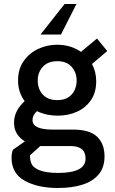

<svg xmlns="http://www.w3.org/2000/svg" viewBox="-20 -725 575 957"><path d="M268.5 212Q167.5 212 102.5 175.5Q37.5 139.5 37.5 61Q37.5 39.5 44.5 21.5L104 -20.5Q80.5 -34 65.2 -57.2Q50 -80.5 50 -114.5Q50 -172.5 103 -221Q70 -265 70 -323.5Q70 -381 98.2 -421Q126.5 -461 171 -481.5Q215.5 -502 264.5 -502Q333 -502 383.5 -466.5L463.5 -533L514.5 -470.5L438.5 -406Q459.5 -367 459.5 -320Q459.5 -264 433.2 -225.8Q407 -187.5 363.5 -168Q320 -148.5 267.5 -148.5Q210.5 -148.5 164.5 -171Q142 -151.5 142 -126Q142 -108.5 155.2 -98.2Q168.5 -88 190.8 -83.5Q213 -79 241 -79H345.5Q426.5 -79 463.8 -43.8Q501 -8.5 501 54.5Q501 108.5 472.8 143.2Q444.5 178 392.2 195Q340 212 268.5 212ZM265.5 -226Q298.5 -226 319.8 -239.5Q341 -253 351.5 -275Q362 -297 362 -323Q362 -364 337.2 -392Q312.5 -420 266 -420Q218.5 -420 193.2 -391.8Q168 -363.5 168 -323.5Q168 -297.5 178.5 -275.2Q189 -253 210.5 -239.5Q232 -226 265.5 -226ZM269 137Q406.5 137 406.5 65.5Q406.5 3 331.5 3H180.5L129.5 49Q129.5 74 136.5 90.2Q143.5 106.5 165 118Q200.5 137 269 137ZM284 -553H182L302 -705H361Z"/></svg>

Font: Acari Sans Neue SemiBold
Style: Regular
Weight: 600
Designer: Alfredo Marco Pradil (font), Cristiano Sobral (main changes)
Foundry: Hanken Design Co. (font), Cristiano Sobral (main changes)
Version: Version 2.459;March 19, 2022;FontCreator 14.0.0.2808 64-bit;